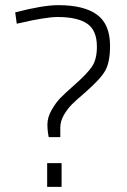

<svg xmlns="http://www.w3.org/2000/svg" viewBox="-20 -726 491 745"><path d="M407 -548Q407 -486 389 -453Q371 -420 309 -366Q276 -338 259 -321Q242 -304 228 -280Q214 -256 214 -231V-194H169Q164 -218 164 -243Q164 -271 180.5 -299.5Q197 -328 213.5 -345Q230 -362 265 -393Q321 -442 338.5 -470Q356 -498 356 -545Q356 -608 318.5 -634Q281 -660 203 -660Q180 -660 140.5 -653.5Q101 -647 73 -640L45 -634L39 -678Q147 -706 206 -706Q306 -706 356.5 -669Q407 -632 407 -548ZM163 -1V-93H219V-1Z"/></svg>

Font: TitilliumText
Style: Light
Weight: 300
Designer: Accademia di Belle Arti di Urbino and others
Foundry: Accademia di Belle Arti di Urbino and others.
Version: Version 60.001